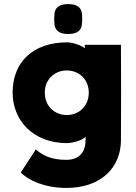

<svg xmlns="http://www.w3.org/2000/svg" viewBox="-20 -690 670 943"><path d="M308 -125C251 -125 200 -166 200 -235C200 -303 251 -344 308 -344C368 -344 416 -300 416 -235C416 -169 368 -125 308 -125ZM42 -235C42 -101 140 13 310 13C322 13 380 5 401 -19L400 -8V0C400 57 369 95 306 95C235 95 193 76 156 44L82 157C120 197 202 233 306 233C479 233 573 131 574 0C575 -197 575 -273 574 -470H396V-463L398 -453C368 -473 330 -482 310 -482C143 -482 42 -386 42 -235ZM247 -578C248 -543 267 -523 315 -523C363 -523 382 -543 383 -578C384 -592 384 -601 383 -615C382 -650 363 -670 315 -670C267 -670 248 -650 247 -615C246 -601 246 -592 247 -578Z"/></svg>

Font: Kreadon Extra Bold
Style: Regular
Weight: 800
Designer: kohakuno
Foundry: StudioGnu
Version: Version 1.000;Glyphs 3.1.2 (3151)